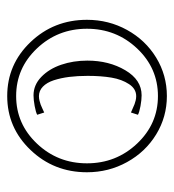

<svg xmlns="http://www.w3.org/2000/svg" viewBox="5 -880 485 535"><g transform="rotate(90 247.5 -612.5)"><path d="M245.6 -764.6Q258.3 -764.6 275.4 -761.5Q292.5 -758.3 299.8 -754.4L293.5 -734.9Q289.1 -736.8 281.7 -740Q274.4 -743.2 270.3 -744.9Q266.1 -746.6 260 -748Q253.9 -749.5 248 -749.5Q227.5 -749.5 214.4 -729.5Q201.2 -709.5 196.3 -680.7Q191.4 -651.9 191.4 -614.3Q191.4 -586.4 194.3 -563Q197.3 -539.6 203.6 -520Q210 -500.5 221.4 -489.5Q232.9 -478.5 248 -478.5Q254.4 -478.5 261 -480.2Q267.6 -481.9 271.7 -483.4Q275.9 -484.9 283.4 -488.5Q291 -492.2 293.5 -493.2L299.8 -473.6Q292.5 -469.7 275.4 -466.6Q258.3 -463.4 245.6 -463.4Q216.8 -463.4 194.3 -485.1Q171.9 -506.8 160.4 -540.5Q148.9 -574.2 148.9 -613.3Q148.9 -673.8 175.8 -719.2Q202.6 -764.6 245.6 -764.6ZM380.1 -752Q325.2 -810.1 247.6 -810.1Q169.9 -810.1 115 -752Q60.1 -693.8 60.1 -612.3Q60.1 -530.8 115 -472.9Q169.9 -415 247.6 -415Q325.2 -415 380.1 -472.9Q435.1 -530.8 435.1 -612.3Q435.1 -693.8 380.1 -752ZM460 -612.3Q460 -520 397.9 -455.1Q335.9 -390.1 247.6 -390.1Q159.2 -390.1 97.2 -455.1Q35.2 -520 35.2 -612.3Q35.2 -672.9 63.5 -724.1Q91.8 -775.4 140.6 -805.2Q189.5 -835 247.6 -835Q305.7 -835 354.5 -805.2Q403.3 -775.4 431.6 -724.1Q460 -672.9 460 -612.3Z"/></g></svg>

Font: Reswysokr
Style: Regular
Weight: 500
Version: Version 0.984